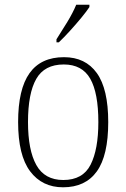

<svg xmlns="http://www.w3.org/2000/svg" viewBox="-20 -786 537 816"><path d="M248 10Q159 10 108 -58Q57 -126 57 -267Q57 -407 105.5 -475Q154 -543 252 -543Q343 -543 391.5 -475.5Q440 -408 440 -267Q440 -125 391.5 -57.5Q343 10 248 10ZM249 -21Q332 -21 365 -86Q398 -151 398 -267Q398 -391 363.5 -451.5Q329 -512 251 -512Q169 -512 134 -450.5Q99 -389 99 -267Q99 -148 134.5 -84.5Q170 -21 249 -21ZM220 -619Q242 -653 266 -692.5Q290 -732 304 -766H360V-756Q349 -739 326 -711Q303 -683 277 -654.5Q251 -626 230 -606H220Z"/></svg>

Font: Noto Serif Georgian SemiCondensed ExtraLight
Style: Regular
Weight: 200
Width: 4
Designer: Monotype Design Team, Akaki Razmadze
Foundry: Google LLC
Version: Version 2.003; ttfautohint (v1.8.4.7-5d5b)